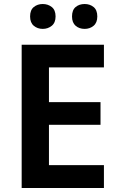

<svg xmlns="http://www.w3.org/2000/svg" viewBox="-20 -937 593 957"><path d="M498 0H88V-714H498V-601H224V-428H481V-315H224V-114H498ZM130 -855Q130 -887 148.5 -902Q167 -917 193 -917Q219 -917 238 -902Q257 -887 257 -855Q257 -824 238 -808.5Q219 -793 193 -793Q167 -793 148.5 -808.5Q130 -824 130 -855ZM339 -855Q339 -887 357 -902Q375 -917 402 -917Q428 -917 446.5 -902Q465 -887 465 -855Q465 -824 446.5 -808.5Q428 -793 402 -793Q375 -793 357 -808.5Q339 -824 339 -855Z"/></svg>

Font: Noto Sans Oriya SemiBold
Style: Regular
Weight: 600
Version: Version 2.003